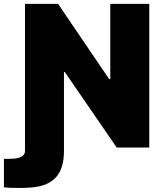

<svg xmlns="http://www.w3.org/2000/svg" viewBox="-81 -747 823 972"><path d="M24.1 204.5Q-7.1 204.5 -28.2 203.8Q-49.4 203.1 -61.1 201.7V56.8L-46.9 57.5L-28.4 56.8Q45.5 56.8 45.5 17V-727.3H213.1L471.6 -346.6H477.3V-727.3H674.7V0H509.9L247.2 -382.1H242.9V17Q242.9 104.4 203.7 149Q164.4 193.5 86.3 201.3Q54.7 204.5 24.1 204.5Z"/></svg>

Font: Linik Sans Black
Style: Regular
Weight: 900
Designer: Fonts by Rasmus Andersson / Changes by Cristiano Sobral with parts from Marc Monis
Foundry: rsms
Version: Version 3.020; ttfautohint (v1.6)